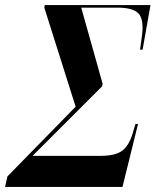

<svg xmlns="http://www.w3.org/2000/svg" viewBox="-77 -734 611 754"><path d="M-57 0 -48 -41 220 -315 97 -704 99 -714H514L483 -539H473L479 -582Q490 -652 469.5 -678Q449 -704 385 -704H242L326 -405L324 -395L51 -122H319Q376 -122 403.5 -142.5Q431 -163 446 -217L455 -247H465L404 0Z"/></svg>

Font: Noto Serif Display ExtraCondensed
Style: Bold Italic
Weight: 700
Width: 2
Italic angle: -12°
Designer: Monotype Design Team
Foundry: Monotype Imaging Inc.
Version: Version 2.009